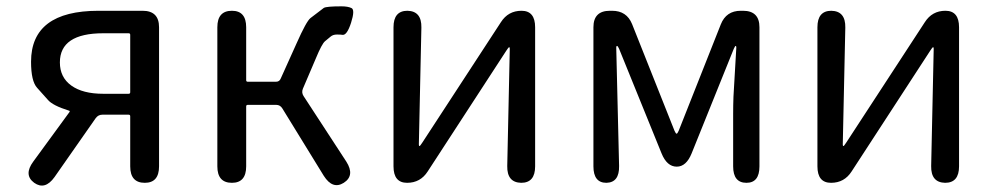

<svg xmlns="http://www.w3.org/2000/svg" viewBox="-20 -577 3139 606"><path d="M88 0Q54 -25 85 -67L199 -223Q202 -227 197 -228Q146 -244 131 -262Q114 -281 97 -300Q78 -321 78 -382Q78 -543 291 -543H430Q482 -543 482 -491V-52Q482 0 437 0Q391 0 391 -52V-210Q391 -215 386 -215H303Q290 -215 282 -204L152 -18Q122 24 88 0ZM306 -281H386Q391 -281 391 -286V-467Q391 -472 386 -472H306Q169 -472 169 -380Q169 -333 205 -307Q241 -281 306 -281Z M712 0Q666 0 666 -52V-491Q666 -543 712 -543Q757 -543 757 -491V-324Q757 -319 762 -319H851Q862 -319 866 -329L916 -440Q947 -510 960 -520Q981 -536 1002 -552Q1010 -557 1058 -557Q1078 -557 1089.5 -551.5Q1101 -546 1088 -505Q1075 -465 1061 -467Q1056 -468 1043.5 -468Q1031 -468 1023.5 -461.5Q1016 -455 1006 -447Q996 -439 977 -393L936 -297Q931 -285 938 -274L1073 -67Q1101 -23 1065 0Q1030 22 1002 -22L871 -235Q864 -246 852 -246H762Q757 -246 757 -241V-52Q757 0 712 0Z M1265 0Q1222 0 1222 -52V-491Q1222 -543 1266 -543Q1311 -542 1310 -490L1302 -121Q1302 -116 1304 -116Q1306 -116 1313 -127L1561 -507Q1584 -543 1626 -543Q1669 -543 1669 -491V-52Q1669 0 1625 0Q1580 -1 1581 -53L1589 -423Q1589 -428 1587 -428Q1585 -428 1578 -417L1330 -36Q1307 0 1265 0Z M1894 0Q1853 0 1853 -52V-491Q1853 -543 1905 -543H1912Q1958 -543 1975 -501L2109 -164Q2113 -155 2115.5 -155Q2118 -155 2122 -164L2255 -500Q2272 -543 2318 -543H2325Q2377 -543 2377 -491V-52Q2377 0 2336 0Q2294 0 2294 -52V-218Q2294 -245 2295 -272L2304 -427Q2304 -432 2302 -432Q2300 -432 2296 -423L2163 -93Q2146 -51 2116 -51Q2085 -51 2068 -93L1934 -423Q1930 -432 1927.5 -432Q1925 -432 1925 -427L1934 -53Q1935 -1 1894 0Z M2603 0Q2560 0 2560 -52V-491Q2560 -543 2604 -543Q2649 -542 2648 -490L2640 -121Q2640 -116 2642 -116Q2644 -116 2651 -127L2899 -507Q2922 -543 2964 -543Q3007 -543 3007 -491V-52Q3007 0 2963 0Q2918 -1 2919 -53L2927 -423Q2927 -428 2925 -428Q2923 -428 2916 -417L2668 -36Q2645 0 2603 0Z"/></svg>

Font: Resource Han Rounded JP
Style: Regular
Weight: 400
Designer: Cyano Hao (round all glyphs); Ryoko NISHIZUKA 西塚涼子 (kana, bopomofo & ideographs); Paul D. Hunt (Latin, Greek & Cyrillic)
Foundry: Cyano Hao
Version: 0.990